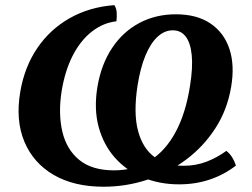

<svg xmlns="http://www.w3.org/2000/svg" viewBox="-20 -699 956 728"><path d="M372.7 9Q260.4 9 183.3 -36Q106.2 -81.1 72.4 -161.9Q38.6 -242.7 56.7 -350.3Q72.7 -445.2 121.4 -516.7Q170 -588.2 244.9 -630.4Q319.7 -672.6 413.6 -679.5Q421.1 -668.3 422.4 -652.6Q423.6 -636.9 421.5 -618.2Q371.3 -612.8 328.2 -579.2Q285.2 -545.6 255.5 -487.7Q225.9 -429.8 213.4 -351.5Q200.5 -267.8 216.4 -199.9Q232.3 -132.1 280.5 -92.6Q328.7 -53.1 412.5 -53.1Q490.2 -53.1 548.9 -90.1Q607.6 -127 646.1 -198.7Q684.5 -270.4 700.6 -374.1Q711.6 -443.1 707 -489.9Q702.4 -536.6 684.1 -560.4Q665.8 -584.1 635.1 -584.1Q603.9 -584.1 577.3 -559.5Q550.8 -535 531.4 -488.3Q512.1 -441.7 501.5 -374.6Q485.5 -270.6 503.3 -203.3Q521 -136 566.3 -103.2Q611.6 -70.4 675.3 -70.4Q722.7 -70.4 763 -85.9Q803.3 -101.4 838.2 -126.9Q851.3 -116.8 860.2 -102.6Q869.1 -88.4 874.6 -71.2Q829 -36.1 775 -18.1Q720.9 0 659.1 0Q584.9 0 522.5 -25.8Q460 -51.6 416.3 -100.4Q372.7 -149.2 354.1 -217.5Q335.5 -285.8 349.5 -370.4Q364.1 -455.8 405.2 -517.3Q446.2 -578.8 508.3 -611.8Q570.3 -644.8 646.7 -644.8Q726.6 -644.8 778.1 -609.9Q829.6 -574.9 850 -513.2Q870.4 -451.5 856.4 -369.5Q841.8 -282.3 796.5 -212.5Q751.3 -142.6 684.7 -93.1Q618 -43.5 538 -17.3Q457.9 9 372.7 9Z"/></svg>

Font: Vollkorn
Style: Italic
Weight: 400
Italic angle: -11°
Designer: Friedrich Althausen
Foundry: Friedrich Althausen
Version: Version 5.001